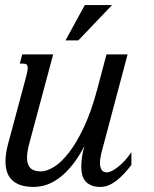

<svg xmlns="http://www.w3.org/2000/svg" viewBox="-20 -736 617 767"><path d="M192.4 -518.6 97.7 -165.5Q87.9 -130.4 87.9 -106.4Q87.9 -78.6 101.1 -64.9Q114.3 -51.3 143.6 -51.3Q166.5 -51.3 195.8 -69.3Q225.1 -87.4 255.6 -126.7Q286.1 -166 315.4 -228.3Q344.7 -290.5 368.2 -378.4L405.3 -518.6H489.7L393.6 -157.2Q391.6 -150.4 389.2 -141.4Q386.7 -132.3 384.5 -122.8Q382.3 -113.3 380.9 -103.3Q379.4 -93.3 379.4 -84.5Q379.4 -68.8 385.5 -58.1Q391.6 -47.4 408.2 -47.4Q414.6 -47.4 425.5 -52.5Q436.5 -57.6 450 -67.9Q463.4 -78.1 477.5 -93.3Q491.7 -108.4 504.9 -128.4V-77.1Q490.2 -58.1 475.3 -42Q460.4 -25.9 445.1 -14.2Q429.7 -2.4 413.8 4.2Q397.9 10.7 381.3 10.7Q359.4 10.7 344.5 4.4Q329.6 -2 320.8 -12.7Q312 -23.4 308.3 -38.1Q304.7 -52.7 304.7 -68.8Q304.7 -89.8 308.1 -111.6Q311.5 -133.3 317.4 -152.8Q293.9 -107.9 269 -76.9Q244.1 -45.9 218.3 -26.4Q192.4 -6.8 166.3 2Q140.1 10.7 114.3 10.7Q84.5 10.7 63.2 3.7Q42 -3.4 28.3 -16.6Q14.6 -29.8 8.3 -48.6Q2 -67.4 2 -90.8Q2 -124 12.7 -162.6L85.4 -433.6Q87.9 -443.8 89.4 -451.4Q90.8 -459 90.8 -464.4Q90.8 -474.6 86.2 -478.3Q81.5 -481.9 72.8 -481.9H59.1L68.8 -518.6ZM318.8 -715.8H427.7L293 -574.7H241.7Z"/></svg>

Font: Arian AMU Serif
Style: Italic
Weight: 400
Italic angle: -15°
Designer: Ruben Hakobyan (Tarumian)
Foundry: Ruben Hakobyan (Tarumian)
Version: Version 1.002